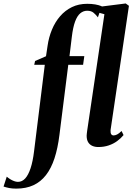

<svg xmlns="http://www.w3.org/2000/svg" viewBox="-158 -837 764 1108"><path d="M116.5 -572.5Q123.5 -622 141.8 -666Q160 -710 189 -743.5Q218 -777 257 -796Q296 -815 345 -815Q370.5 -815 391.2 -811.5Q412 -808 429 -801L407 -737Q396 -751.5 382.2 -763.2Q368.5 -775 345 -775Q323 -775 305.2 -760.2Q287.5 -745.5 275.2 -712.2Q263 -679 256.5 -624.5L243 -513H328.5L321.5 -463H236L185 -58.5Q175.5 18.5 156.5 76.5Q137.5 134.5 107.2 173.5Q77 212.5 34.5 232Q-8 251.5 -64.5 251.5Q-87.5 251.5 -105.2 248Q-123 244.5 -137.5 239.5L-119 182.5Q-111 189.5 -100 196.5Q-89 203.5 -77 208Q-65 212.5 -54.5 212.5Q-30.5 212.5 -12.5 192.8Q5.5 173 18.5 133.8Q31.5 94.5 38.5 36.5L100.5 -463H39.5L44.5 -485L107.5 -512.5ZM480 -86Q479 -69 484 -62.2Q489 -55.5 497.5 -55.5Q506.5 -55.5 517.8 -61Q529 -66.5 543.5 -81L555 -57.5Q539.5 -38.5 518 -22.8Q496.5 -7 469.2 2.2Q442 11.5 409 11.5Q390 11.5 374.8 4.8Q359.5 -2 350.8 -16.2Q342 -30.5 342 -54Q342 -58.5 343 -66.2Q344 -74 345.2 -83.8Q346.5 -93.5 348 -102.5L444.5 -755L377.5 -773.5L381.5 -793.5L567.5 -817L586 -803.5Z"/></svg>

Font: Merriweather 120pt
Style: Bold Italic
Weight: 700
Italic angle: -7.8°
Version: Version 2.101